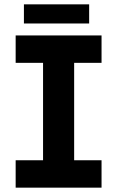

<svg xmlns="http://www.w3.org/2000/svg" viewBox="-20 -863 539 883"><path d="M52 0V-126H178V-574H52V-700H447V-574H321V-126H447V0ZM90 -755V-843H390V-755Z"/></svg>

Font: MuseoModerno Thin SemiBold
Style: Regular
Weight: 600
Version: Version 1.003